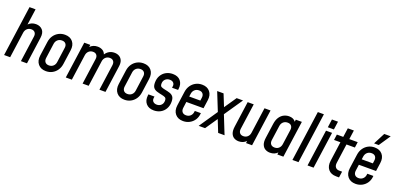

<svg xmlns="http://www.w3.org/2000/svg" viewBox="5 -1725 5505 2682"><g transform="rotate(20 2758.0 -384.0)"><path d="M29 0H119L172.5 -384Q178 -422 203.2 -445Q228.5 -468 265.5 -468Q301.5 -468 319.8 -445Q338 -422 332.5 -384L279 0H369L424.5 -399Q436 -478.5 399.5 -518.2Q363 -558 302 -558Q235 -558 190.5 -512.5L224 -750H134Z M653.5 12.5Q705 12.5 746.8 -10Q788.5 -32.5 815.8 -72.8Q843 -113 850.5 -167L880 -378.5Q891.5 -458.5 851.2 -508Q811 -557.5 733.5 -557.5Q682.5 -557.5 640.2 -535.2Q598 -513 570.2 -472.8Q542.5 -432.5 535 -378.5L505.5 -167Q494.5 -86.5 535.5 -37Q576.5 12.5 653.5 12.5ZM666 -77.5Q628 -77.5 609 -100.8Q590 -124 595 -162L625.5 -383.5Q631 -421.5 656.8 -444.5Q682.5 -467.5 720.5 -467.5Q758.5 -467.5 777.2 -444.5Q796 -421.5 790.5 -383.5L760 -162Q755 -124 729.5 -100.8Q704 -77.5 666 -77.5Z M946 0H1036L1089.5 -383.5Q1095 -421.5 1120.2 -444.5Q1145.5 -467.5 1182.5 -467.5Q1218.5 -467.5 1236.8 -444.5Q1255 -421.5 1249.5 -383.5L1196 0H1286L1339.5 -383.5Q1345 -421.5 1370.2 -444.5Q1395.5 -467.5 1432.5 -467.5Q1468.5 -467.5 1486.8 -444.5Q1505 -421.5 1499.5 -383.5L1446 0H1536L1591.5 -398.5Q1599.5 -453 1584.5 -488Q1569.5 -523 1539.2 -540.2Q1509 -557.5 1469.5 -557.5Q1425.5 -557.5 1391.8 -538.2Q1358 -519 1336 -484.5Q1322.5 -522 1290.8 -539.8Q1259 -557.5 1219 -557.5Q1152 -557.5 1107.5 -512L1112.5 -545H1022.5Z M1820.5 12.5Q1872 12.5 1913.8 -10Q1955.5 -32.5 1982.8 -72.8Q2010 -113 2017.5 -167L2047 -378.5Q2058.5 -458.5 2018.2 -508Q1978 -557.5 1900.5 -557.5Q1849.5 -557.5 1807.2 -535.2Q1765 -513 1737.2 -472.8Q1709.5 -432.5 1702 -378.5L1672.5 -167Q1661.5 -86.5 1702.5 -37Q1743.5 12.5 1820.5 12.5ZM1833 -77.5Q1795 -77.5 1776 -100.8Q1757 -124 1762 -162L1792.5 -383.5Q1798 -421.5 1823.8 -444.5Q1849.5 -467.5 1887.5 -467.5Q1925.5 -467.5 1944.2 -444.5Q1963 -421.5 1957.5 -383.5L1927 -162Q1922 -124 1896.5 -100.8Q1871 -77.5 1833 -77.5Z M2257 12.5Q2312.5 12.5 2356.5 -12.2Q2400.5 -37 2425.8 -81.8Q2451 -126.5 2451 -185.5Q2451 -235 2432.8 -259.8Q2414.5 -284.5 2381 -295.5Q2347.5 -306.5 2302 -315Q2269.5 -321.5 2250.5 -331.5Q2231.5 -341.5 2231.5 -376Q2231.5 -418 2257.8 -442.8Q2284 -467.5 2323.5 -467.5Q2360.5 -467.5 2379.2 -446.2Q2398 -425 2392.5 -392.5L2389.5 -373H2479.5L2481.5 -387.5Q2491.5 -463.5 2452.2 -510.5Q2413 -557.5 2335.5 -557.5Q2280 -557.5 2236 -533Q2192 -508.5 2166.2 -464Q2140.5 -419.5 2140.5 -359.5Q2140.5 -309.5 2159 -285.2Q2177.5 -261 2211.2 -250.2Q2245 -239.5 2290 -230.5Q2322.5 -224.5 2341 -214Q2359.5 -203.5 2359.5 -169Q2359.5 -127.5 2333.8 -102.5Q2308 -77.5 2269.5 -77.5Q2234.5 -77.5 2214 -97.5Q2193.5 -117.5 2198.5 -152.5L2201.5 -173H2111.5L2109.5 -158Q2100 -81.5 2140 -34.5Q2180 12.5 2257 12.5Z M2692 12.5Q2743.5 12.5 2786.2 -10Q2829 -32.5 2856.2 -72.8Q2883.5 -113 2888.5 -167L2889.5 -177H2799.5L2797.5 -162Q2793.5 -125 2768 -101.2Q2742.5 -77.5 2704 -77.5Q2666 -77.5 2647 -100.8Q2628 -124 2633 -162L2645.5 -254.5H2901L2918.5 -378.5Q2930 -459 2889 -508.2Q2848 -557.5 2771.5 -557.5Q2720 -557.5 2677.8 -535Q2635.5 -512.5 2608 -472.2Q2580.5 -432 2573 -378.5L2543.5 -167Q2532.5 -86.5 2573.8 -37Q2615 12.5 2692 12.5ZM2758.5 -467.5Q2796.5 -467.5 2815.2 -444.5Q2834 -421.5 2828.5 -383.5L2822.5 -339.5H2657.5L2663.5 -383.5Q2669 -421.5 2694.8 -444.5Q2720.5 -467.5 2758.5 -467.5Z M2921.5 0H3016.5L3139 -180L3211 0H3306L3197 -273L3382.5 -545H3287.5L3165 -366L3093 -545H2998L3107 -273Z M3519 12.5Q3585.5 12.5 3630 -33L3625 0H3715L3791.5 -545H3701.5L3648 -161.5Q3643 -123.5 3617.8 -100.5Q3592.5 -77.5 3555.5 -77.5Q3519.5 -77.5 3501.2 -100.5Q3483 -123.5 3488 -161.5L3541.5 -545H3451.5L3398 -161.5Q3389.5 -100 3404 -61.5Q3418.5 -23 3449.2 -5.2Q3480 12.5 3519 12.5Z M3985 12.5Q4019 12.5 4046.8 1Q4074.5 -10.5 4095 -31.5L4090.5 0H4180.5L4257 -545H4167L4162.5 -513Q4131.5 -557.5 4064.5 -557.5Q4024.5 -557.5 3988 -539.5Q3951.5 -521.5 3925.5 -483.2Q3899.5 -445 3890.5 -383.5L3859.5 -162Q3851 -101 3866.2 -62.2Q3881.5 -23.5 3913 -5.5Q3944.5 12.5 3985 12.5ZM4020.5 -77.5Q3981.5 -77.5 3963 -101Q3944.5 -124.5 3949.5 -162L3980.5 -383.5Q3986 -422 4011.5 -444.8Q4037 -467.5 4075 -467.5Q4114.5 -467.5 4132.2 -444Q4150 -420.5 4144.5 -383.5L4113.5 -161.5Q4108.5 -125 4084 -101.2Q4059.5 -77.5 4020.5 -77.5Z M4315 0H4405L4510 -750H4420Z M4623.5 -598.5H4713.5L4730.5 -720H4640.5ZM4539.5 0H4629.5L4706 -545H4616Z M4967.5 6.5H5010L5023 -83.5H4980.5Q4943 -83.5 4924 -108Q4905 -132.5 4910.5 -173L4950.5 -461.5H5075.5L5087 -545.5H4962L4981 -680H4891L4872 -545.5H4777L4765.5 -461.5H4860.5L4820.5 -173Q4809 -90 4849.2 -41.8Q4889.5 6.5 4967.5 6.5Z M5256.5 12.5Q5308 12.5 5350.8 -10Q5393.5 -32.5 5420.8 -72.8Q5448 -113 5453 -167L5454 -177H5364L5362 -162Q5358 -125 5332.5 -101.2Q5307 -77.5 5268.5 -77.5Q5230.5 -77.5 5211.5 -100.8Q5192.5 -124 5197.5 -162L5210 -254.5H5465.5L5483 -378.5Q5494.5 -459 5453.5 -508.2Q5412.5 -557.5 5336 -557.5Q5284.5 -557.5 5242.2 -535Q5200 -512.5 5172.5 -472.2Q5145 -432 5137.5 -378.5L5108 -167Q5097 -86.5 5138.2 -37Q5179.5 12.5 5256.5 12.5ZM5323 -467.5Q5361 -467.5 5379.8 -444.5Q5398.5 -421.5 5393 -383.5L5387 -339.5H5222L5228 -383.5Q5233.5 -421.5 5259.2 -444.5Q5285 -467.5 5323 -467.5ZM5307.5 -608H5376.5L5492 -780H5396Z"/></g></svg>

Font: Mohave Medium
Style: Italic
Weight: 500
Italic angle: -8°
Designer: Gumpita Rahayu
Foundry: Tokotype
Version: Version 2.002; ttfautohint (v1.8.3)